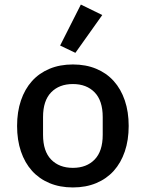

<svg xmlns="http://www.w3.org/2000/svg" viewBox="-20 -811 640 843"><path d="M311 -579 244 -611 335 -791 429 -745ZM55 -258Q55 -320 72 -370Q89 -420 120.5 -455Q152 -490 197.5 -509Q243 -528 300 -528Q357 -528 402.5 -509Q448 -490 479.5 -455Q511 -420 528 -370Q545 -320 545 -258Q545 -196 528 -146Q511 -96 479.5 -61Q448 -26 402.5 -7Q357 12 300 12Q243 12 197.5 -7Q152 -26 120.5 -61Q89 -96 72 -146Q55 -196 55 -258ZM431 -219V-297Q431 -369 395.5 -405.5Q360 -442 300 -442Q240 -442 204.5 -405.5Q169 -369 169 -297V-219Q169 -147 204.5 -110.5Q240 -74 300 -74Q360 -74 395.5 -110.5Q431 -147 431 -219Z"/></svg>

Font: IBM Plaex Mono Medium
Style: Regular
Weight: 500
Designer: Mike Abbink, Paul van der Laan, Pieter van Rosmalen
Foundry: Bold Monday
Version: Version 2.003